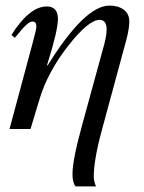

<svg xmlns="http://www.w3.org/2000/svg" viewBox="-20 -461 514 686"><path d="M148 -228 150 -227Q283 -441 371 -441Q402 -441 422 -426.5Q442 -412 442 -384Q442 -360 432 -321L345 0Q315 109 315 171Q315 186 323 205H250Q239 192 239 161Q239 111 272 -9L347 -283Q361 -330 361 -355Q361 -390 336 -390Q296 -390 223 -296.5Q150 -203 121 -106L89 0H14L96 -305Q110 -355 110 -367Q110 -384 96 -384Q92 -384 87.5 -382Q83 -380 78 -375.5Q73 -371 68.5 -367Q64 -363 58.5 -356.5Q53 -350 49.5 -345.5Q46 -341 40.5 -334.5Q35 -328 33 -326L21 -336Q34 -358 50 -377Q99 -438 147 -438Q187 -438 187 -393Q187 -352 148 -228Z"/></svg>

Font: STIX
Style: Italic
Weight: 400
Italic angle: -16.33°
Designer: MicroPress Inc., with final additions and corrections provided by Coen Hoffman, Elsevier (retired)
Version: Version 1.1.1